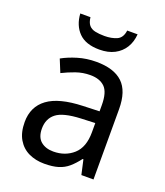

<svg xmlns="http://www.w3.org/2000/svg" viewBox="-138 -834 807 938"><g transform="rotate(20 265.5 -365.0)"><path d="M272 -545Q364 -545 409.5 -502Q455 -459 455 -365V0H392L375 -76H371Q349 -47 326.5 -27.5Q304 -8 274.5 1Q245 10 202 10Q157 10 121 -7Q85 -24 64 -59.5Q43 -95 43 -149Q43 -229 102 -272.5Q161 -316 284 -320L369 -323V-355Q369 -422 342.5 -448Q316 -474 267 -474Q228 -474 192.5 -461.5Q157 -449 125 -433L98 -499Q132 -518 177 -531.5Q222 -545 272 -545ZM296 -259Q204 -255 168.5 -227Q133 -199 133 -148Q133 -103 158 -82Q183 -61 223 -61Q285 -61 327 -98.5Q369 -136 369 -214V-262ZM415 -740Q412 -700 393.5 -670Q375 -640 342.5 -623Q310 -606 264 -606Q193 -606 157 -642.5Q121 -679 117 -740H170Q173 -713 184.5 -699.5Q196 -686 216.5 -681.5Q237 -677 265 -677Q302 -677 329 -689Q356 -701 361 -740Z"/></g></svg>

Font: Noto Sans Display
Style: Regular
Weight: 400
Designer: Monotype Design Team
Foundry: Monotype Imaging Inc.
Version: Version 2.003